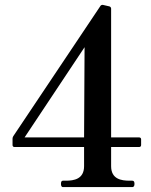

<svg xmlns="http://www.w3.org/2000/svg" viewBox="-20 -761 615 781"><path d="M546 -202H432V-726C432 -730 429 -734 425 -735L399 -741C395 -742 390 -740 388 -736L34 -207C32 -203 31 -201 31 -197V-171C31 -166 34 -163 39 -163H322V-85C322 -32 280 -26 248 -26H236C230 -26 228 -21 228 -13C228 -6 230 0 236 0H518C525 0 527 -6 527 -13C527 -21 525 -26 518 -26H507C474 -26 432 -32 432 -85V-163H546C551 -163 554 -166 554 -171V-194C554 -199 551 -202 546 -202ZM324 -569 322 -202H80Z"/></svg>

Font: Shippori Mincho OTF SemiBold
Style: Regular
Weight: 600
Designer: FONTDASU
Foundry: FONTDASU / Google Inc. / but / Adobe
Version: Version 3.300;hotconv 1.0.109;makeotfexe 2.5.65596